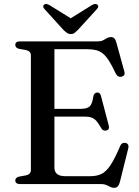

<svg xmlns="http://www.w3.org/2000/svg" viewBox="-20 -903 682 942"><path d="M204.5 -369H376.5Q407.5 -369 420.2 -381.2Q433 -393.5 437.5 -428.5Q439 -438 443.5 -443Q448 -448 455.5 -449Q471 -450.5 475.5 -432L513.5 -287.5Q516 -277.5 513.5 -271.5Q511 -265.5 503 -263Q495 -260.5 488.2 -263.2Q481.5 -266 477 -273.5Q464 -297 453 -309.5Q442 -322 428.2 -326.5Q414.5 -331 394 -331H204.5ZM55 -683Q55 -691 60.8 -695.5Q66.5 -700 78 -700H460Q475.5 -700 485.5 -705.2Q495.5 -710.5 504.5 -715.8Q513.5 -721 524 -721Q535 -721 541 -714.8Q547 -708.5 551 -694L590 -552.5Q593 -542.5 589.8 -536.2Q586.5 -530 578 -527Q568.5 -524.5 560.8 -528.2Q553 -532 548 -542Q530 -580.5 515 -604.2Q500 -628 484.8 -640.2Q469.5 -652.5 451.2 -657Q433 -661.5 408.5 -661.5H247V-81Q247 -60 260.2 -49.2Q273.5 -38.5 301 -38.5H422.5Q454.5 -38.5 477.5 -49.5Q500.5 -60.5 521.8 -92.2Q543 -124 570 -187.5Q574 -196.5 580.2 -199.8Q586.5 -203 594.5 -202Q604 -200.5 608 -193.8Q612 -187 609.5 -176L568 -9.5Q564 5 557.5 11.8Q551 18.5 539 18.5Q529.5 18.5 520.8 13.8Q512 9 501.5 4.5Q491 0 476 0H78Q66.5 0 60.8 -4.8Q55 -9.5 55 -17Q55 -31.5 73 -36.5L107 -42.5Q119 -45 125.2 -51.5Q131.5 -58 131.5 -68.5V-631.5Q131.5 -642 125.2 -648.5Q119 -655 107 -657.5L73 -663.5Q55 -668.5 55 -683ZM347 -801 222.5 -878Q206 -887.5 196.5 -880.5Q192.5 -877.5 192 -871.5Q191.5 -865.5 198.5 -858.5L291.5 -756Q301 -747 308.8 -741.5Q316.5 -736 327.5 -736Q338.5 -736 345.8 -741.5Q353 -747 362 -756L455.5 -858.5Q462 -865.5 461.8 -871.5Q461.5 -877.5 457.5 -880.5Q447.5 -887.5 431 -878L307 -801Z"/></svg>

Font: Fraunces 24pt
Style: Regular
Weight: 400
Version: Version 1.000;[b76b70a41]